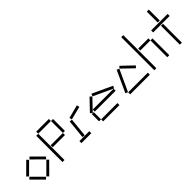

<svg xmlns="http://www.w3.org/2000/svg" viewBox="199 -1781 2874 2874"><g transform="rotate(-45 1636.5 -344.0)"><path d="M45 -231 76 -201 253 -377 223 -408ZM260 -377 437 -202 467 -232 291 -408ZM259 -19 290 12 467 -166 437 -196ZM46 -165 222 12 253 -18 76 -195Z M626 -600V-557H894V-600ZM582 -556V0H625V-556ZM895 -556V-304H938V-556ZM635 -303V-260H894V-303Z M1122 -393 1133 -352 1345 -406 1334 -448ZM1058 -53 1101 -49 1131 -349 1088 -353ZM983 0H1193V-43H983Z M1594 -378 1908 -233 1926 -272 1612 -417ZM1390 -227 1421 -198 1593 -378 1562 -407ZM1458 -192H1900V-235H1458ZM1400 -44H1442V-197H1400ZM1443 0H1788V-43H1443Z M2174 -386 2352 -215 2382 -246 2203 -417ZM1976 -63 2015 -45 2172 -386 2133 -404ZM2015 0H2431V-43H2015Z M2526 0H2569V-700H2526ZM2586 -357H2800V-400H2586ZM2801 0H2844V-356H2801Z M3067 -469H3110V-700H3067ZM2914 -412H3263V-455H2914ZM3067 0H3110V-400H3067Z"/></g></svg>

Font: Anthony
Style: Regular
Weight: 400
Designer: Sun Young Oh
Foundry: Velvetyne Type Foundry
Version: Version 1.000;hotconv 1.0.109;makeotfexe 2.5.65596